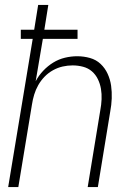

<svg xmlns="http://www.w3.org/2000/svg" viewBox="-20 -755 540 775"><path d="M13 0 112 -598H64V-635H118L134 -735H175L159 -635H293V-598H153L124 -427Q136 -450 154.5 -469.5Q173 -489 195 -502.5Q217 -516 242 -522Q267 -528 292 -528Q318 -528 343 -521Q368 -514 386 -497Q404 -480 414.5 -457Q425 -434 428.5 -409Q432 -384 431 -357.5Q430 -331 425 -305L375 0H334L385 -311Q389 -332 390 -354Q391 -376 387.5 -396.5Q384 -417 375 -435.5Q366 -454 351 -467Q336 -480 315.5 -485.5Q295 -491 273 -491Q253 -491 233 -486.5Q213 -482 194 -471.5Q175 -461 160 -445.5Q145 -430 134.5 -411.5Q124 -393 118 -373Q112 -353 109 -333L54 0Z"/></svg>

Font: Iosevka SS18 Extralight
Style: Italic
Weight: 200
Italic angle: -9°
Monospace: yes
Designer: Belleve Invis
Foundry: Belleve Invis
Version: Version 25.1.1; ttfautohint (v1.8.4)